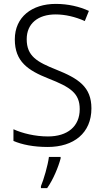

<svg xmlns="http://www.w3.org/2000/svg" viewBox="-20 -744 536 985"><path d="M449 -188C449 -298 383 -341 268 -387C170 -426 117 -456 117 -543C117 -623 175 -670 265 -670C314 -670 366 -658 415 -636L436 -688C388 -710 330 -724 266 -724C144 -724 56 -657 56 -542C56 -428 123 -383 229 -341C341 -297 389 -266 389 -184C389 -95 326 -44 226 -44C160 -44 95 -60 49 -81V-21C93 -2 152 10 225 10C358 10 449 -61 449 -188ZM291 69V61H231C226 103 204 178 190 211V221H222C253 177 279 114 291 69Z"/></svg>

Font: Noto Sans Bengali SemiCondensed Light
Style: Regular
Weight: 300
Width: 4
Designer: Joana Ranito - Universal Thirst; Jelle Bosma - Monotype Design Team
Foundry: Universal Thirst ehf.
Version: Version 3.000